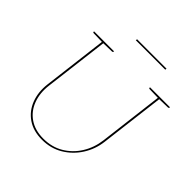

<svg xmlns="http://www.w3.org/2000/svg" viewBox="-224 -1023 1199 1199"><g transform="rotate(45 376.0 -423.0)"><path d="M330 9Q253 9 200.5 -27Q148 -63 124.5 -124.5Q101 -186 110 -260L164 -700H176L122 -261Q113 -189 135 -130Q157 -71 207 -36.5Q257 -2 331 -2Q406 -2 464 -36.5Q522 -71 558.5 -129.5Q595 -188 604 -260L658 -700H670L616 -260Q607 -186 568 -125Q529 -64 468 -27.5Q407 9 330 9ZM167 -700 164 -688 88 -690Q85 -690 83 -691.5Q81 -693 81 -695L82 -700ZM258 -700 257 -695Q257 -693 254.5 -691.5Q252 -690 250 -690L172 -688L173 -700ZM661 -700 658 -688 582 -690Q579 -690 577 -691.5Q575 -693 575 -695L576 -700ZM752 -700 751 -695Q751 -693 748.5 -691.5Q746 -690 744 -690L666 -688L667 -700ZM305 -845 306 -855H566L565 -845Z"/></g></svg>

Font: Aleo Thin
Style: Italic
Weight: 250
Italic angle: -7°
Designer: Alessio Laiso
Foundry: Alessio Laiso
Version: Version 2.001;gftools[0.9.29]